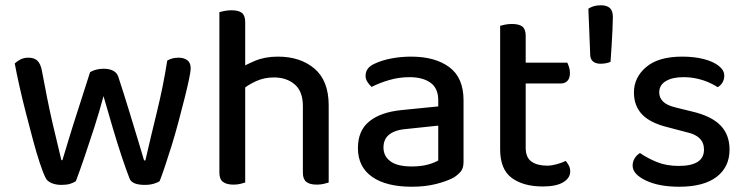

<svg xmlns="http://www.w3.org/2000/svg" viewBox="-20 -695 2833 729"><path d="M373 -330Q357 -270 337.5 -209.5Q318 -149 300 -96.5Q282 -44 268 -7Q259 -1 246 3Q233 7 213 7Q192 7 175.5 0Q159 -7 153 -20Q143 -40 130.5 -78Q118 -116 105 -164.5Q92 -213 78.5 -265.5Q65 -318 54 -367Q43 -416 36 -454Q44 -462 57 -469Q70 -476 88 -476Q110 -476 122 -464.5Q134 -453 139 -427Q148 -378 158.5 -325.5Q169 -273 180 -225.5Q191 -178 200 -141.5Q209 -105 213 -87H217Q224 -110 240 -163Q256 -216 278 -283.5Q300 -351 322 -421Q332 -427 345 -430.5Q358 -434 374 -434Q395 -434 409.5 -426.5Q424 -419 429 -404Q451 -337 470.5 -273Q490 -209 505 -159.5Q520 -110 527 -86H532Q552 -173 576 -271Q600 -369 615 -465Q633 -476 658 -476Q678 -476 691 -466.5Q704 -457 704 -436Q704 -424 697.5 -393Q691 -362 680.5 -320.5Q670 -279 657.5 -232Q645 -185 631.5 -141.5Q618 -98 606 -62.5Q594 -27 586 -7Q579 -2 564 2.5Q549 7 530 7Q481 7 472 -17Q459 -50 442 -101Q425 -152 407.5 -211.5Q390 -271 373 -330Z M1228 -200H1130V-292Q1130 -348 1099 -374.5Q1068 -401 1020 -401Q983 -401 951.5 -386.5Q920 -372 898 -353L886 -432Q910 -448 948 -464Q986 -480 1035 -480Q1121 -480 1174.5 -434Q1228 -388 1228 -295ZM813 -264H911V-2Q905 0 893 3Q881 6 867 6Q840 6 826.5 -4.5Q813 -15 813 -39ZM1130 -263 1228 -262V-2Q1222 0 1209.5 3Q1197 6 1183 6Q1156 6 1143 -4.5Q1130 -15 1130 -39ZM911 -215H813V-649Q820 -651 832.5 -653.5Q845 -656 859 -656Q886 -656 898.5 -646Q911 -636 911 -611Z M1543 -63Q1580 -63 1606 -70.5Q1632 -78 1644 -86V-218L1530 -206Q1483 -203 1459.5 -185.5Q1436 -168 1436 -135Q1436 -102 1462.5 -82.5Q1489 -63 1543 -63ZM1541 -480Q1632 -480 1686 -440Q1740 -400 1740 -314V-80Q1740 -57 1730 -44.5Q1720 -32 1703 -21Q1677 -7 1636 3.5Q1595 14 1543 14Q1447 14 1393 -23.5Q1339 -61 1339 -133Q1339 -199 1382 -234Q1425 -269 1504 -277L1644 -291V-314Q1644 -360 1614.5 -381Q1585 -402 1535 -402Q1495 -402 1457.5 -391Q1420 -380 1391 -365Q1382 -373 1375 -384Q1368 -395 1368 -407Q1368 -438 1402 -453Q1429 -466 1465.5 -473Q1502 -480 1541 -480Z M1879 -264H1976V-134Q1976 -97 1998 -81.5Q2020 -66 2058 -66Q2074 -66 2094 -71.5Q2114 -77 2128 -84Q2134 -77 2139.5 -67Q2145 -57 2145 -44Q2145 -19 2118.5 -3Q2092 13 2041 13Q1967 13 1923 -19.5Q1879 -52 1879 -128ZM1933 -378V-457H2134Q2137 -451 2140.5 -440.5Q2144 -430 2144 -418Q2144 -398 2134.5 -388Q2125 -378 2109 -378ZM1976 -235H1879V-597Q1885 -599 1897.5 -601.5Q1910 -604 1924 -604Q1951 -604 1963.5 -594Q1976 -584 1976 -559Z M2298 -460Q2291 -457 2281 -455Q2271 -453 2260 -453Q2243 -453 2232.5 -461Q2222 -469 2221 -485L2214 -662Q2223 -668 2234.5 -671.5Q2246 -675 2262 -675Q2284 -675 2295.5 -664.5Q2307 -654 2307 -630Q2307 -614 2305.5 -582.5Q2304 -551 2302 -517.5Q2300 -484 2298 -460Z M2750 -127Q2750 -61 2701 -23.5Q2652 14 2559 14Q2481 14 2431.5 -10Q2382 -34 2382 -66Q2382 -81 2389.5 -93.5Q2397 -106 2410 -114Q2437 -95 2473.5 -80Q2510 -65 2557 -65Q2653 -65 2653 -127Q2653 -153 2636.5 -169.5Q2620 -186 2587 -193L2515 -212Q2449 -228 2418 -260.5Q2387 -293 2387 -344Q2387 -401 2433.5 -440.5Q2480 -480 2570 -480Q2617 -480 2653 -470.5Q2689 -461 2709.5 -444.5Q2730 -428 2730 -408Q2730 -393 2723 -381.5Q2716 -370 2705 -364Q2693 -372 2673.5 -381Q2654 -390 2628.5 -396Q2603 -402 2575 -402Q2533 -402 2508 -387Q2483 -372 2483 -344Q2483 -324 2497.5 -309.5Q2512 -295 2545 -287L2606 -272Q2680 -255 2715 -219.5Q2750 -184 2750 -127Z"/></svg>

Font: Baloo Tamma 2 Medium
Style: Regular
Weight: 500
Designer: Divya Kowshik, Shuchita Grover and Ek Type
Foundry: Ek Type
Version: Version 1.700